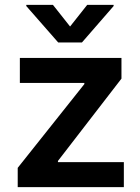

<svg xmlns="http://www.w3.org/2000/svg" viewBox="-20 -768 576 788"><path d="M52.7 -79.1 326.2 -422.9V-427.7H61.5V-530.3H478.5V-445.3L217.8 -107.4V-102.5H488.3V0H52.7ZM267.6 -659.2 337.9 -748H446.3V-743.2L316.4 -593.8H218.8L87.9 -743.2V-748H197.3Z"/></svg>

Font: Pretendard JP SemiBold
Style: Regular
Weight: 600
Designer: Base glyphs from Inter by Rasmus Andersson; Hangeul glyphs from Noto Sans CJK(Source Han Sans) by Jang Soo-young and Kan
Foundry: Kil Hyung-jin
Version: Version 1.309